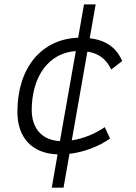

<svg xmlns="http://www.w3.org/2000/svg" viewBox="-20 -701 626 884"><path d="M218.3 163.1H272.5L299.8 7.3C368.7 -1 434.6 -26.9 486.8 -63L462.4 -115.7C418 -85 364.3 -63 310.5 -54.7L382.3 -463.4C433.1 -455.6 468.8 -430.2 492.2 -380.9L542.5 -419.9C516.6 -481.4 467.8 -516.1 393.1 -524.9L420.4 -680.7H366.7L339.8 -527.3C170.4 -521.5 60.1 -387.7 60.1 -186.5C60.1 -66.4 127.9 5.9 245.1 9.8ZM255.9 -51.3C174.3 -55.7 127 -107.4 126 -194.3C126.5 -352.1 206.5 -458 329.1 -465.8Z"/></svg>

Font: Cascadia Code NF Light
Style: Italic
Weight: 300
Italic angle: -10°
Monospace: yes
Designer: Aaron Bell
Foundry: Saja Typeworks
Version: Version 2404.023